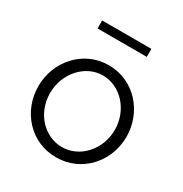

<svg xmlns="http://www.w3.org/2000/svg" viewBox="-167 -838 930 976"><g transform="rotate(30 297.5 -350.0)"><path d="M153 -663H442V-710H153ZM39 -259C39 -114 146 10 297 10C448 10 556 -114 556 -259C556 -405 447 -530 297 -530C148 -530 39 -405 39 -259ZM297 -50C193 -50 108 -142 108 -258C108 -375 194 -470 297 -470C401 -470 487 -376 487 -260C487 -144 401 -50 297 -50Z"/></g></svg>

Font: FIGSv2-sans-serif
Style: Regular
Weight: 400
Designer: Matt McInerney, Pablo Impallari, Rodrigo Fuenzalida,Mirko Velimirovic
Foundry: Matt McInerney, Pablo Impallari, Rodrigo Fuenzalida
Version: Version 4.021;hotconv 1.0.109;makeotfexe 2.5.65596